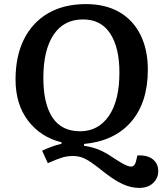

<svg xmlns="http://www.w3.org/2000/svg" viewBox="-20 -735 794 939"><path d="M56 -346Q56 -461 97.5 -543.5Q139 -626 216 -670.5Q293 -715 400 -715Q495 -715 562.5 -676.5Q630 -638 666.5 -565.5Q703 -493 703 -394Q703 -234 621.5 -139.5Q540 -45 391 -31V-22Q432 -16 464.5 -2.5Q497 11 536 38Q577 65 598.5 74Q620 83 629.5 78Q639 73 644 58L652 25Q702 23 728 44.5Q754 66 754 102Q754 136 729 160Q704 184 660 184Q622 184 581.5 166Q541 148 489 107Q449 75 424 58Q399 41 379 34.5Q359 28 336 28Q310 28 285.5 35Q261 42 214 63L186 2Q209 -9 234 -18Q259 -27 281 -32V-39Q179 -64 117.5 -144.5Q56 -225 56 -346ZM192 -354Q192 -228 236.5 -160.5Q281 -93 372 -93Q460 -93 512 -167.5Q564 -242 564 -381Q564 -502 519 -571Q474 -640 386 -640Q292 -640 242 -565Q192 -490 192 -354Z"/></svg>

Font: Literata 12pt SemiBold
Style: Italic
Weight: 600
Italic angle: -2°
Designer: Latin by Veronika Burian and Jose Scaglione. Greek by Irene Vlachou. Cyrillic by Vera Evstafieva
Foundry: TypeTogether
Version: Version 3.002